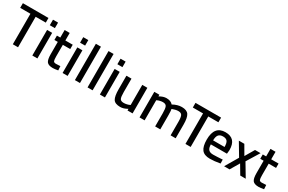

<svg xmlns="http://www.w3.org/2000/svg" viewBox="137 -1974 4866 3249"><g transform="rotate(30 2569.5 -349.5)"><path d="M13 -596V-687H513V-596H315V0H213V-596Z M594 0V-500H693V0ZM594 -592V-700H693V-592Z M1095 -415H951V-190Q951 -122 961 -100Q971 -78 1011 -78L1095 -82L1100 -1Q1033 11 998 11Q914 11 883 -28Q852 -67 852 -174V-415H786V-500H852V-647H951V-500H1095Z M1185 0V-500H1284V0ZM1185 -592V-700H1284V-592Z M1426 0V-710H1525V0Z M1673 0V-710H1772V0Z M1914 0V-500H2013V0ZM1914 -592V-700H2013V-592Z M2454 -500H2553V0H2454V-32Q2380 11 2316 11Q2213 11 2178.5 -44Q2144 -99 2144 -239V-500H2243V-238Q2243 -144 2259.5 -111Q2276 -78 2334 -78Q2362 -78 2392 -85Q2422 -92 2438 -100L2454 -107Z M2788 0H2689V-500H2788V-468Q2860 -511 2922 -511Q3010 -511 3050 -461Q3140 -511 3223 -511Q3322 -511 3358.5 -456Q3395 -401 3395 -267V0H3296V-264Q3296 -352 3278.5 -387Q3261 -422 3205 -422Q3178 -422 3148 -414.5Q3118 -407 3101 -400L3085 -392Q3094 -369 3094 -259V0H2994V-257Q2994 -351 2977 -386.5Q2960 -422 2904 -422Q2877 -422 2848 -415Q2819 -408 2803 -400L2788 -393Z M3386 -596V-687H3886V-596H3688V0H3586V-596Z M4081 -77Q4116 -77 4162 -79.5Q4208 -82 4237 -84L4265 -86L4267 -10Q4153 11 4067 11Q3956 11 3908.5 -50.5Q3861 -112 3861 -245Q3861 -511 4076 -511Q4180 -511 4232 -454.5Q4284 -398 4284 -280L4277 -208H3962Q3963 -141 3990 -109Q4017 -77 4081 -77ZM3961 -286H4185Q4185 -364 4160 -396Q4135 -428 4076 -428Q4017 -428 3989.5 -394.5Q3962 -361 3961 -286Z M4341 -500H4448L4552 -321L4657 -500H4765L4613 -253L4764 0H4657L4552 -177L4448 0H4341L4489 -251Z M5117 -415H4973V-190Q4973 -122 4983 -100Q4993 -78 5033 -78L5117 -82L5122 -1Q5055 11 5020 11Q4936 11 4905 -28Q4874 -67 4874 -174V-415H4808V-500H4874V-647H4973V-500H5117Z"/></g></svg>

Font: TitilliumText
Style: Medium
Weight: 500
Designer: Accademia di Belle Arti di Urbino and others
Foundry: Accademia di Belle Arti di Urbino and others.
Version: Version 60.001